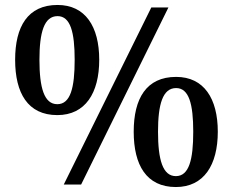

<svg xmlns="http://www.w3.org/2000/svg" viewBox="-20 -744 939 774"><path d="M211 -280C324 -280 380 -369 380 -503C380 -637 324 -724 212 -724C92 -724 41 -637 41 -503C41 -369 92 -280 211 -280ZM237 0H307L659 -714H590ZM211 -324C158 -324 139 -390 139 -503C139 -614 158 -679 212 -679C264 -679 281 -614 281 -503C281 -390 264 -324 211 -324ZM689 10C802 10 858 -79 858 -213C858 -347 802 -434 690 -434C570 -434 519 -347 519 -213C519 -79 570 10 689 10ZM689 -34C636 -34 617 -100 617 -213C617 -324 636 -389 690 -389C742 -389 759 -324 759 -213C759 -100 742 -34 689 -34Z"/></svg>

Font: Noto Naskh Arabic UI Medium
Style: Regular
Weight: 500
Designer: Monotype Design Team, David Williams, Mohamad Dakak and Nizar Qandah
Foundry: Monotype Imaging Inc.
Version: Version 2.014